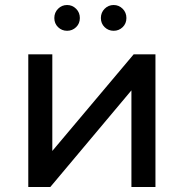

<svg xmlns="http://www.w3.org/2000/svg" viewBox="-20 -747 734 767"><path d="M284 -638.5Q269 -624 248 -624Q227 -624 212 -638.5Q197 -653 197 -675Q197 -697 212 -712Q227 -727 248 -727Q269 -727 284 -712Q299 -697 299 -675Q299 -653 284 -638.5ZM470 -638.5Q455 -624 434 -624Q413 -624 398 -638.5Q383 -653 383 -675Q383 -697 398 -712Q413 -727 434 -727Q455 -727 470 -712Q485 -697 485 -675Q485 -653 470 -638.5ZM93 0V-530H189V-144L514 -530H601V0H505V-386L181 0Z"/></svg>

Font: Montserrat
Style: Regular
Weight: 500
Designer: Julieta Ulanovsky
Foundry: Julieta Ulanovsky
Version: Version 7.200;PS 007.200;hotconv 1.0.88;makeotf.lib2.5.64775